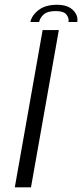

<svg xmlns="http://www.w3.org/2000/svg" viewBox="-20 -804 352 824"><path d="M43.5 0 163 -675H232.5L113 0ZM224.5 -783.5Q270 -783.5 293.2 -760.8Q316.5 -738 311.5 -709.5H274Q277 -726.5 265 -741.5Q253 -756.5 219.5 -756.5Q183 -756.5 167 -741.5Q151 -726.5 148 -709.5H110.5Q116 -738 145.5 -760.8Q175 -783.5 224.5 -783.5Z"/></svg>

Font: Anybody ExtraExpanded Light
Style: Italic
Weight: 300
Width: 8
Italic angle: -10°
Designer: Tyler Finck
Foundry: Etcetera Type Company
Version: Version 1.010; ttfautohint (v1.8.3) -l 8 -r 50 -G 200 -x 14 